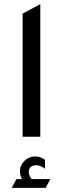

<svg xmlns="http://www.w3.org/2000/svg" viewBox="-20 -665 306 934"><path d="M90 0V-599L176 -645V0ZM37 249 60 206H87Q77 188 77 168Q77 139 99 117.5Q121 96 151 96Q176 96 199 112V156Q177 139 157 139Q120 139 120 172Q120 189 134 206H225L202 249Z"/></svg>

Font: TajawalTap Med
Style: Regular
Weight: 500
Designer: Boutros Fonts
Foundry: Created by Boutros International 2017
Version: Version 2.700